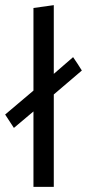

<svg xmlns="http://www.w3.org/2000/svg" viewBox="-50 -726 338 746"><path d="M268 -452 159 -359V0H80V-293L4 -229L-30 -281L80 -374V-695L159 -706V-439Q178 -455 196.5 -471.5Q215 -488 234 -504Q243 -491 251.5 -478Q260 -465 268 -452Z"/></svg>

Font: Palanquin
Style: Regular
Weight: 400
Designer: Pria Ravichandran
Version: Version 1.0.4